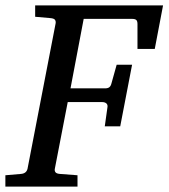

<svg xmlns="http://www.w3.org/2000/svg" viewBox="-35 -691 624 711"><path d="M538.1 -509.8H474.1V-602.1Q474.1 -612.8 469.7 -616.9Q465.3 -621.1 454.1 -621.1H274.9L226.1 -363.8H354Q364.7 -363.8 370.1 -368.2Q375.5 -372.6 377.9 -382.8L397 -451.2H454.1L410.2 -223.1H353L362.8 -293Q364.7 -302.7 359.1 -307.9Q353.5 -313 342.8 -313H215.8L168 -65.9Q166.5 -58.6 170.4 -53.2Q174.3 -47.9 187 -46.9L252 -42V0H-15.1V-42L42 -46.9Q62.5 -48.3 66.9 -65.9L170.9 -604Q172.4 -612.3 168.5 -617.7Q164.6 -623 150.9 -624L95.2 -628.9V-670.9H568.8Z"/></svg>

Font: Charis SIL Afr
Style: Italic
Weight: 400
Italic angle: -11°
Foundry: SIL International
Version: Version 5.000